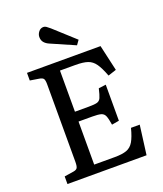

<svg xmlns="http://www.w3.org/2000/svg" viewBox="-164 -1029 965 1136"><g transform="rotate(-20 318.5 -461.0)"><path d="M62 0V-48L120 -57Q139 -60 145 -70Q151 -80 151 -108V-596Q151 -622 144.5 -631Q138 -640 118 -643L62 -652V-700H525L562 -537L510 -520Q490 -573 471 -600Q452 -627 424 -636.5Q396 -646 347 -646H250V-387H337Q373 -387 389.5 -391.5Q406 -396 413.5 -413Q421 -430 430 -469L476 -475V-248L430 -240Q424 -279 416.5 -297Q409 -315 391 -320Q373 -325 337 -325H250V-54H379Q427 -54 454.5 -64Q482 -74 498.5 -102Q515 -130 529 -184H584L560 0ZM396 -752 245 -818Q226 -826 214.5 -839.5Q203 -853 203 -874Q203 -891 215 -906.5Q227 -922 246 -922Q255 -922 263.5 -916Q272 -910 285 -899L416 -780Z"/></g></svg>

Font: Literata 12pt
Style: Regular
Weight: 400
Designer: Latin by Veronika Burian and Jose Scaglione. Greek by Irene Vlachou. Cyrillic by Vera Evstafieva.
Foundry: TypeTogether
Version: Version 3.002